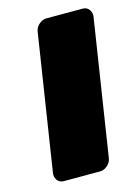

<svg xmlns="http://www.w3.org/2000/svg" viewBox="-97 -622 520 717"><g transform="rotate(-15 163.0 -264.0)"><path d="M201 38C217 38 240 23 244 0L326 -528C328 -544 318 -566 295 -566H153C137 -566 114 -551 110 -528L28 0C26 16 36 38 59 38Z"/></g></svg>

Font: Asimov Print
Style: EIt
Weight: 500
Designer: Google
Version: Version 2.000980; 2014